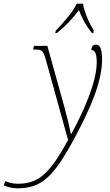

<svg xmlns="http://www.w3.org/2000/svg" viewBox="-157 -786 598 1046"><path d="M147 -619 144 -606H153C208 -651 239 -686 273 -731C290 -687 309 -649 344 -606H351L354 -619C329 -660 302 -721 295 -766H261C240 -720 188 -662 147 -619ZM-63 240C71 240 136 178 254 -43C335 -195 399 -340 399 -462C399 -521 387 -543 366 -543C350 -543 341 -532 341 -513C356 -513 370 -503 370 -446C370 -344 305 -191 232 -57H229C222 -93 209 -148 194 -202L101 -536H28L23 -516H36C72 -516 78 -510 92 -463L214 -23C114 159 54 215 -60 215C-88 215 -111 209 -127 200L-137 223C-118 233 -89 240 -63 240Z"/></svg>

Font: Noto Serif SemiCondensed Thin
Style: Italic
Weight: 100
Width: 4
Italic angle: -12°
Designer: Monotype Design Team
Foundry: Monotype Imaging Inc.
Version: Version 2.013